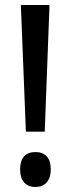

<svg xmlns="http://www.w3.org/2000/svg" viewBox="-20 -734 281 764"><path d="M158 -210 177 -714H63L83 -210ZM60 -60C60 -15 82 10 121 10C157 10 182 -13 182 -60C182 -107 159 -129 121 -129C81 -129 60 -105 60 -60Z"/></svg>

Font: Noto Sans Hebrew ExtraCondensed Medium
Style: Regular
Weight: 500
Width: 2
Designer: Monotype Design Team
Foundry: Monotype Imaging Inc.
Version: Version 2.004